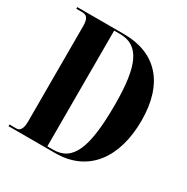

<svg xmlns="http://www.w3.org/2000/svg" viewBox="-162 -855 973 997"><g transform="rotate(30 324.0 -357.0)"><path d="M20 0H300C500 0 604 -151 604 -370C604 -597 489 -714 300 -714H20V-704H55C82 -704 96 -690 96 -644V-72C96 -30 84 -10 61 -10H20ZM247 -10V-704H282C398 -704 443 -607 443 -372C443 -112 398 -10 282 -10Z"/></g></svg>

Font: Noto Serif Display Condensed Extra
Style: Regular
Weight: 800
Width: 3
Designer: Monotype Design Team
Foundry: Monotype Imaging Inc.
Version: Version 1.900